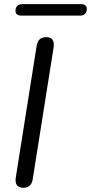

<svg xmlns="http://www.w3.org/2000/svg" viewBox="-20 -889 434 916"><path d="M90.7 6.9Q69.9 6.9 60.7 -5.9Q51.5 -18.7 55.4 -42.6L154.8 -670.2Q158.2 -691.1 169.6 -701.5Q180.9 -711.9 201.3 -711.9Q221.6 -711.9 230.6 -699.3Q239.6 -686.7 235.7 -662.4L136.3 -35.3Q133.4 -14.9 122.5 -4Q111.6 6.9 90.7 6.9ZM83.8 -814.5Q53.9 -814.5 53.9 -837.5Q53.9 -852.8 63 -861.1Q72 -869.4 86.7 -869.4H364.3Q394.2 -869.4 394.2 -846.3Q394.2 -832.1 385.4 -823.3Q376.6 -814.5 361.3 -814.5Z"/></svg>

Font: Nunito ExtraLight
Style: Italic
Weight: 200
Italic angle: -9°
Designer: Vernon Adams
Foundry: Vernon Adams
Version: Version 3.602